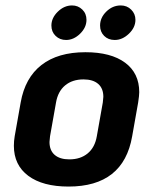

<svg xmlns="http://www.w3.org/2000/svg" viewBox="-20 -674 562 706"><path d="M31 -138Q31 -155 34 -173L56 -297Q72 -388 132.5 -435Q193 -482 294 -482Q388 -482 440 -443.5Q492 -405 492 -335Q492 -323 488 -297L466 -173Q434 12 232 12Q137 12 84 -27.5Q31 -67 31 -138ZM336 -173 358 -297Q360 -313 360 -318Q360 -349 341 -365.5Q322 -382 287 -382Q246 -382 219.5 -360Q193 -338 186 -297L164 -173Q162 -157 162 -152Q162 -121 181 -104.5Q200 -88 235 -88Q276 -88 302.5 -110Q329 -132 336 -173ZM169 -580Q169 -608 192.5 -631Q216 -654 245 -654Q267 -654 282.5 -639Q298 -624 298 -601Q298 -573 274.5 -550Q251 -527 223 -527Q200 -527 184.5 -542Q169 -557 169 -580ZM348 -580Q348 -609 371 -631.5Q394 -654 424 -654Q447 -654 462.5 -638.5Q478 -623 478 -601Q478 -573 454 -550Q430 -527 402 -527Q378 -527 363 -542Q348 -557 348 -580Z"/></svg>

Font: KoHo
Style: Bold Italic
Weight: 700
Italic angle: -10°
Version: Version 1.000; ttfautohint (v1.6)